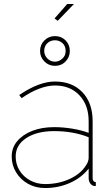

<svg xmlns="http://www.w3.org/2000/svg" viewBox="-20 -938 564 968"><path d="M39 -149Q39 -193 66.5 -226Q94 -259 142 -278Q190 -297 253 -297Q297 -297 343.5 -289.5Q390 -282 427 -268V-327Q427 -408 380.5 -457.5Q334 -507 257 -507Q220 -507 176.5 -490.5Q133 -474 89 -443L77 -459Q127 -493 172 -510Q217 -527 257 -527Q344 -527 395.5 -473Q447 -419 447 -327V-40Q447 -30 451.5 -25Q456 -20 463 -20V0Q457 0 454 -0.5Q451 -1 449 -2Q439 -6 433 -16.5Q427 -27 427 -40V-88Q391 -42 333 -16Q275 10 207 10Q160 10 122 -11Q84 -32 61.5 -68.5Q39 -105 39 -149ZM412 -102Q420 -113 423.5 -123.5Q427 -134 427 -143V-246Q387 -262 343.5 -269.5Q300 -277 253 -277Q166 -277 112.5 -242Q59 -207 59 -149Q59 -110 78.5 -78.5Q98 -47 132 -28.5Q166 -10 207 -10Q274 -10 329.5 -35Q385 -60 412 -102ZM182 -681Q182 -713 204 -734.5Q226 -756 257 -756Q289 -756 310.5 -734.5Q332 -713 332 -681Q332 -650 310.5 -628Q289 -606 257 -606Q226 -606 204 -628Q182 -650 182 -681ZM257 -735Q235 -735 219 -720.5Q203 -706 203 -681Q203 -659 219 -643Q235 -627 257 -627Q277 -627 294 -642Q311 -657 311 -681Q311 -706 295 -720.5Q279 -735 257 -735ZM271 -833 255 -845 319 -918H353Z"/></svg>

Font: Raleway Thin Thin
Style: Regular
Weight: 250
Version: Version 4.026